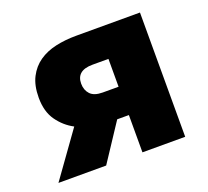

<svg xmlns="http://www.w3.org/2000/svg" viewBox="-93 -613 786 726"><g transform="rotate(-20 300.0 -250.0)"><path d="M364 0V-150H317L218 0H26L155 -180Q117 -200 91.5 -236Q66 -272 66 -328Q66 -377 83 -410Q100 -443 129 -463Q158 -483 196.5 -491.5Q235 -500 279 -500H536V0ZM300 -264H364V-376H300Q235 -376 235 -323Q235 -297 250.5 -280.5Q266 -264 300 -264Z"/></g></svg>

Font: Source Code Pro Black
Style: Regular
Weight: 900
Monospace: yes
Designer: Paul D. Hunt, Teo Tuominen
Foundry: Adobe Systems Incorporated
Version: Version 2.030;PS 1.000;hotconv 16.6.51;makeotf.lib2.5.65220